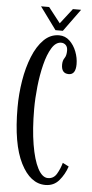

<svg xmlns="http://www.w3.org/2000/svg" viewBox="-58 -876 443 921"><g transform="rotate(5 163.5 -416.0)"><path d="M196.5 10Q124 10 77.8 -81.5Q31.5 -173 31.5 -349Q31.5 -414 42 -478.2Q52.5 -542.5 73.8 -595.2Q95 -648 126.8 -679.5Q158.5 -711 200.5 -711Q229.5 -711 250.8 -691Q272 -671 283.8 -640.8Q295.5 -610.5 295.5 -580Q295.5 -529.5 262 -529.5Q226.5 -529.5 226.5 -572Q226.5 -592 235.5 -604.5Q244.5 -617 244.5 -641Q244.5 -659 235.2 -667.8Q226 -676.5 213.5 -676.5Q187 -676.5 167.8 -645Q148.5 -613.5 136 -563.2Q123.5 -513 117.5 -456.5Q111.5 -400 111.5 -350Q111.5 -251.5 123.8 -178.2Q136 -105 157.2 -64.5Q178.5 -24 206 -24Q233.5 -24 248.2 -49Q263 -74 271 -103L300.5 -88Q287.5 -49 262.2 -19.5Q237 10 196.5 10ZM180.5 -734 101.5 -842H140.5L198 -768.5L255 -842H294.5L216 -734Z"/></g></svg>

Font: Imbue 10pt
Style: Regular
Weight: 400
Designer: Tyler Finck
Foundry: Etcetera Type Company
Version: Version 1.102; ttfautohint (v1.8.3)